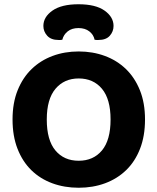

<svg xmlns="http://www.w3.org/2000/svg" viewBox="-20 -866 740 903"><path d="M662 -304Q662 -226 638.5 -166Q615 -106 573 -65.5Q531 -25 474 -4Q417 17 350 17Q283 17 226 -4Q169 -25 127.5 -65.5Q86 -106 62.5 -166Q39 -226 39 -304Q39 -382 63 -441.5Q87 -501 129 -541.5Q171 -582 227.5 -603Q284 -624 350 -624Q416 -624 473 -603Q530 -582 572 -541.5Q614 -501 638 -441.5Q662 -382 662 -304ZM500 -304Q500 -400 459.5 -448.5Q419 -497 350 -497Q282 -497 241 -448.5Q200 -400 200 -304Q200 -207 240.5 -158.5Q281 -110 350 -110Q419 -110 459.5 -158.5Q500 -207 500 -304ZM349 -734Q318 -734 298.5 -718.5Q279 -703 273 -679Q268 -678 264 -678Q260 -678 255 -678Q220 -678 202 -698Q184 -718 184 -744Q184 -786 226.5 -816Q269 -846 349 -846Q430 -846 472 -816Q514 -786 514 -744Q514 -718 496.5 -698Q479 -678 443 -678Q438 -678 434 -678Q430 -678 425 -679Q420 -703 400 -718.5Q380 -734 349 -734Z"/></svg>

Font: Baloo Thambi 2
Style: Bold
Weight: 700
Designer: Aadarsh Rajan and Ek Type
Foundry: Ek Type
Version: Version 1.640;hotconv 1.0.111;makeotfexe 2.5.65597; ttfautoh